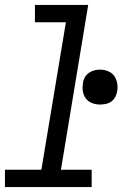

<svg xmlns="http://www.w3.org/2000/svg" viewBox="-25 -755 545 775"><path d="M-5 0V-70H142L241 -665H116V-735H331L221 -70H345V0ZM379 -333Q362 -333 346.5 -339Q331 -345 321.5 -357.5Q312 -370 309.5 -386.5Q307 -403 310 -420Q311 -432 317.5 -443Q324 -454 334 -461Q344 -468 355.5 -471Q367 -474 379 -474Q396 -474 411.5 -467.5Q427 -461 436 -448.5Q445 -436 448 -419.5Q451 -403 448 -386Q446 -374 440 -363Q434 -352 424 -345Q414 -338 402 -335.5Q390 -333 379 -333Z"/></svg>

Font: Iosevka Slab Oblique
Style: Regular
Weight: 400
Italic angle: -9°
Monospace: yes
Designer: Belleve Invis
Foundry: Belleve Invis
Version: Version 11.1.1; ttfautohint (v1.8.3)